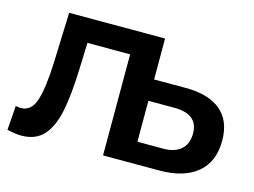

<svg xmlns="http://www.w3.org/2000/svg" viewBox="-96 -866 1378 1042"><g transform="rotate(15 592.5 -344.5)"><path d="M1155 -244Q1155 -125 1079.5 -62.5Q1004 0 867 0H551V-568H311L306 -422Q301 -273 282 -180.5Q263 -88 218.5 -38.5Q174 11 94 11Q61 11 14 0L24 -137Q37 -133 53 -133Q111 -133 134 -201.5Q157 -270 163 -416L173 -700H712V-470H890Q1018 -470 1086.5 -413Q1155 -356 1155 -244ZM992 -241Q992 -350 858 -350H712V-120H858Q921 -120 956.5 -151Q992 -182 992 -241Z"/></g></svg>

Font: CMG Sans
Style: Bold
Weight: 700
Designer: Julieta Ulanovsky
Foundry: Julieta Ulanovsky
Version: Version 7.200